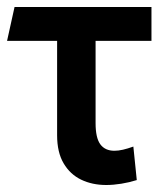

<svg xmlns="http://www.w3.org/2000/svg" viewBox="-24 -515 478 549"><path d="M279.6 14Q239.9 14 208.2 -1.2Q176.5 -16.4 157.9 -48Q139.3 -79.5 139.3 -128.2V-398.2H-3.8L17.6 -495H409.1V-398.2H249.3V-162.8Q249.3 -120.8 262.9 -102.3Q276.5 -83.9 303.1 -83.9Q314.4 -83.9 327.8 -87Q341.2 -90.1 357.3 -95.9L367.1 -0.1Q345.9 6.6 323 10.3Q300.1 14 279.6 14Z"/></svg>

Font: Geologica-Sharp
Style: Regular
Weight: 100
Designer: Sindre Bremnes, Frode Helland
Foundry: Monokrom Skriftforlag AS
Version: Version 1.010;gftools[0.9.28]